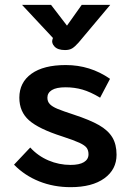

<svg xmlns="http://www.w3.org/2000/svg" viewBox="-20 -764 540 794"><path d="M38 -83 105 -154Q137 -119 180.5 -100.5Q224 -82 272 -82Q308 -82 327 -93.5Q346 -105 346 -126Q346 -142 338.5 -152.5Q331 -163 308.5 -173.5Q286 -184 237 -200Q140 -231 100 -266.5Q60 -302 60 -360Q60 -423 110 -459Q160 -495 252 -495Q353 -495 435 -438L394 -360Q354 -384 321 -393.5Q288 -403 251 -403Q213 -403 194.5 -391.5Q176 -380 176 -360Q176 -344 186 -333.5Q196 -323 217.5 -314Q239 -305 285 -290Q352 -268 389.5 -246.5Q427 -225 444.5 -196Q462 -167 462 -124Q462 -63 411.5 -26.5Q361 10 272 10Q202 10 142 -14Q82 -38 38 -83ZM197 -601 199 -607 71 -744H191L257 -658L318 -744H436L305 -588Q290 -571 278.5 -564Q267 -557 249 -557Q219 -557 205.5 -571.5Q192 -586 197 -601Z"/></svg>

Font: Niramit SemiBold
Style: Regular
Weight: 600
Designer: Katatrad Aksorn Co.,Ltd.
Foundry: Cadson Demak Co.,Ltd.
Version: Version 1.001; ttfautohint (v1.6)